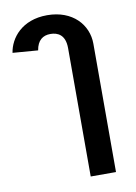

<svg xmlns="http://www.w3.org/2000/svg" viewBox="-80 -570 564 798"><g transform="rotate(-10 202.0 -171.0)"><path d="M6.7 -387.5 113.3 -379.2C120 -420.8 143.3 -437.5 175 -437.5C205.8 -437.5 237.5 -423.3 237.5 -366.7V175H344.2V-366.7C344.2 -446.7 282.5 -516.7 175 -516.7C68.3 -516.7 15.8 -448.3 6.7 -387.5Z"/></g></svg>

Font: Boon SemiBold
Style: Regular
Weight: 600
Designer: Sungsit Sawaiwan
Foundry: FontUni
Version: Version 2.0